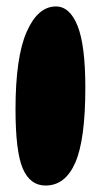

<svg xmlns="http://www.w3.org/2000/svg" viewBox="-20 -564 311 594"><path d="M153 -544Q196 -544 220 -484Q244 -424 244 -293Q244 -132 213 -61Q182 10 121 10Q73 10 50.5 -42.5Q28 -95 28 -226Q28 -387 62.5 -465.5Q97 -544 153 -544Z"/></svg>

Font: DynaPuff Condensed SemiBold
Style: Regular
Weight: 600
Width: 3
Designer: Toshi Omagari, Jennifer Daniel
Foundry: Google Fonts
Version: Version 2.000